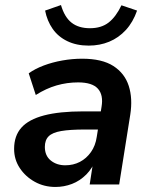

<svg xmlns="http://www.w3.org/2000/svg" viewBox="-20 -732 601 762"><path d="M200 10Q155 10 118 -10.5Q81 -31 58.5 -65Q36 -99 36 -141Q36 -193 65 -225.5Q94 -258 155 -274Q216 -290 311 -290H391L380 -218H317Q258 -218 223 -212Q188 -206 173 -191Q158 -176 158 -149Q158 -114 181.5 -95Q205 -76 239 -76Q271 -76 297 -89.5Q323 -103 341 -128.5Q359 -154 364 -189L383 -308Q391 -355 368.5 -380Q346 -405 290 -405Q246 -405 204.5 -393Q163 -381 122 -355L94 -441Q119 -459 153.5 -472Q188 -485 227.5 -492Q267 -499 306 -499Q385 -499 430 -470Q475 -441 491 -391Q507 -341 497 -277L453 0H336L352 -104H362Q348 -65 322.5 -39.5Q297 -14 265.5 -2Q234 10 200 10ZM332 -551Q284 -551 247.5 -568.5Q211 -586 189 -617.5Q167 -649 159 -690L222 -712Q236 -664 264 -642Q292 -620 337 -620Q382 -620 411 -642.5Q440 -665 462 -711L524 -690Q508 -644 479.5 -613Q451 -582 413.5 -566.5Q376 -551 332 -551Z"/></svg>

Font: Nunito Sans 12pt ExtraLight
Style: Italic
Weight: 200
Italic angle: -9°
Designer: Vernon Adams
Foundry: Vernon Adams
Version: Version 3.101;gftools[0.9.27]